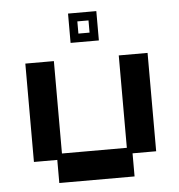

<svg xmlns="http://www.w3.org/2000/svg" viewBox="-49 -679 689 737"><g transform="rotate(-5 296.0 -310.5)"><path d="M150 12V-77H60V-456H170V-100H420V-456H531V-77H440V12ZM240 -520V-633H349V-520ZM273 -553H316V-600H273Z"/></g></svg>

Font: Pixelify Sans Medium
Style: Regular
Weight: 500
Designer: Stefie Justprince
Foundry: Typecalism Foundryline
Version: Version 1.000;February 13, 2025;FontCreator 15.0.0.3015 64-b